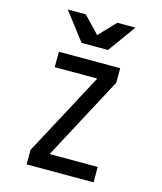

<svg xmlns="http://www.w3.org/2000/svg" viewBox="-162 -1294 1190 1412"><g transform="rotate(15 432.5 -588.5)"><path d="M174.8 -1177.7 336.9 -966.8H538.1L690.4 -1177.7H552.7L432.6 -1051.8L312.5 -1177.7ZM192.4 -860.4V-743.2H516.6L177.7 -109.4V1H687.5V-116.2H321.3L659.2 -750V-860.4Z"/></g></svg>

Font: OCR-B
Style: Regular
Weight: 400
Version: 1.1